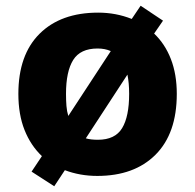

<svg xmlns="http://www.w3.org/2000/svg" viewBox="-20 -603 680 669"><path d="M596 -276Q596 -138 522 -64Q448 10 319 10Q259 10 206 -10L169 46L90 -5L126 -59Q87 -96 65.5 -150Q44 -204 44 -276Q44 -412 118 -485.5Q192 -559 322 -559Q384 -559 439 -537L470 -583L548 -531L517 -486Q555 -450 575.5 -397Q596 -344 596 -276ZM210 -276Q210 -253 211.5 -234Q213 -215 218 -199L366 -425Q346 -434 320 -434Q260 -434 235 -394Q210 -354 210 -276ZM430 -276Q430 -295 428.5 -311.5Q427 -328 424 -343L279 -121Q296 -116 321 -116Q381 -116 405.5 -156.5Q430 -197 430 -276Z"/></svg>

Font: Noto Sans Gujarati UI ExtraBold
Style: Regular
Weight: 800
Designer: Jelle Bosma - Monotype Design Team, Universal Thirst
Foundry: Monotype Imaging Inc.
Version: Version 2.106; ttfautohint (v1.8.4.7-5d5b)